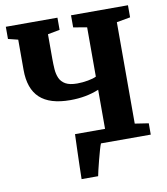

<svg xmlns="http://www.w3.org/2000/svg" viewBox="-98 -824 945 1086"><g transform="rotate(-10 375.0 -281.5)"><path d="M282 180Q282.5 153 283.5 110Q284.5 67 286.2 17.8Q288 -31.5 289.5 -77H462V-301.5Q388.5 -271 297.5 -271Q180 -271 123 -324Q66 -377 66 -485.5V-659L9.5 -673V-743H306V-673L237 -660V-520Q237 -488.5 239 -459.5Q241 -430.5 251.2 -407.2Q261.5 -384 285.2 -370.5Q309 -357 352 -357Q382.5 -357 414.2 -362.8Q446 -368.5 462 -377V-660L384 -673.5V-743H711V-673.5L632.5 -659.5V-77L711 -65V0H425Q420.5 10 413.2 35.2Q406 60.5 398.2 90.5Q390.5 120.5 384.5 145.5Q378.5 170.5 377 180Z"/></g></svg>

Font: Merriweather Black
Style: Regular
Weight: 900
Designer: Eben Sorkin
Foundry: Eben Sorkin
Version: Version 2.200;gftools[0.9.31]